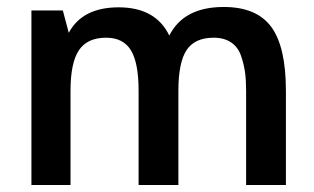

<svg xmlns="http://www.w3.org/2000/svg" viewBox="-20 -530 899 550"><path d="M182 -270V0H70V-500H160L177 -436Q216 -509 320 -509Q426 -509 465 -428Q506 -510 621 -510Q715 -510 757 -453Q799 -396 799 -270V0H685V-270Q685 -300 682 -322.5Q679 -345 670.5 -370Q662 -395 642 -408.5Q622 -422 592 -422Q538 -422 514.5 -386.5Q491 -351 491 -270V0H377V-270Q377 -350 355 -386Q333 -422 284 -422Q230 -422 206 -386Q182 -350 182 -270Z"/></svg>

Font: Fivo Sans Med
Style: Regular
Weight: 450
Designer: Alexander Slobzheninov
Foundry: Alexander Slobzheninov
Version: 1.0